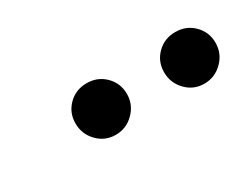

<svg xmlns="http://www.w3.org/2000/svg" viewBox="-28 -808 393 304"><g transform="rotate(-30 168.0 -656.0)"><path d="M93.5 -689.5Q107 -703 127 -703Q147 -703 160.5 -689.5Q174 -676 174 -656.5Q174 -637 160 -623Q146 -609 126.5 -609Q107 -609 93.5 -623Q80 -637 80 -656.5Q80 -676 93.5 -689.5ZM255.5 -689.5Q269 -703 289 -703Q309 -703 322.5 -689.5Q336 -676 336 -656.5Q336 -637 322 -623Q308 -609 288.5 -609Q269 -609 255.5 -623Q242 -637 242 -656.5Q242 -676 255.5 -689.5Z"/></g></svg>

Font: Tillana
Style: Regular
Weight: 400
Designer: Lipi Raval (Devanagari, Latin), Jonny Pinhorn (Latin)
Foundry: Indian Type Foundry
Version: Version 2.002;PS 1.0;hotconv 1.0.79;makeotf.lib2.5.61930; tt